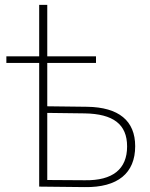

<svg xmlns="http://www.w3.org/2000/svg" viewBox="-20 -762 612 784"><path d="M173 -328V-505H372V-532H173V-742H140V-532H6V-505H140V0L326 2C461 4 532 -55 532 -165C532 -269 465 -324 336 -326ZM173 -27V-301L326 -299C442 -297 499 -255 499 -164C499 -72 441 -24 326 -26Z"/></svg>

Font: Talent ExtraLight
Style: Regular
Weight: 200
Designer: Mike Powis
Version: Version 1.001;hotconv 1.0.109;makeotfexe 2.5.65596